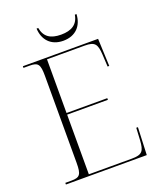

<svg xmlns="http://www.w3.org/2000/svg" viewBox="-160 -988 912 1089"><g transform="rotate(-20 296.5 -444.0)"><path d="M313 -771C389 -771 431 -820 434 -888H424C415 -832 376 -808 313 -808C249 -808 213 -832 203 -888H193C196 -820 238 -771 313 -771ZM47 0H535L542 -166H532L528 -92C524 -28 512 -10 448 -10H189V-370H435V-380H189V-704H416C478 -704 490 -686 494 -622L498 -548H508L501 -714H47V-704H84C135 -704 146 -690 146 -620V-95C146 -24 135 -10 84 -10H47Z"/></g></svg>

Font: Noto Serif Display ExtraLight
Style: Regular
Weight: 200
Designer: Monotype Design Team
Foundry: Monotype Imaging Inc.
Version: Version 2.009